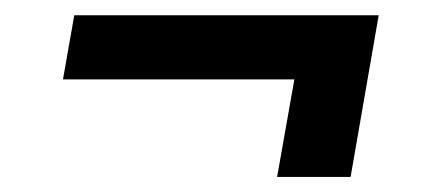

<svg xmlns="http://www.w3.org/2000/svg" viewBox="-20 -413 580 250"><path d="M436.5 -182.6H340.8L363.3 -309.6H62L76.7 -393.1H473.1Z"/></svg>

Font: TypoPRO Roboto
Style: Bold Italic
Weight: 700
Italic angle: -12°
Designer: Google
Version: Version 2.136; 2016